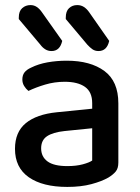

<svg xmlns="http://www.w3.org/2000/svg" viewBox="-20 -721 551 756"><path d="M54 -646V-652Q54 -677 67.5 -689Q81 -701 100 -701Q114 -701 125 -693.5Q136 -686 145 -673L225 -560Q216 -520 183 -520Q169 -520 158 -527Q147 -534 139 -545ZM239 -646V-652Q239 -677 252 -689Q265 -701 284 -701Q299 -701 310.5 -693.5Q322 -686 331 -673L410 -560Q401 -520 368 -520Q354 -520 344 -527Q334 -534 324 -545ZM245 -67Q280 -67 306 -74Q332 -81 343 -89V-216L234 -205Q188 -200 165 -184.5Q142 -169 142 -137Q142 -104 167 -85.5Q192 -67 245 -67ZM243 -482Q336 -482 391 -441.5Q446 -401 446 -314V-81Q446 -58 435.5 -45.5Q425 -33 407 -22Q381 -7 340 4Q299 15 245 15Q148 15 93.5 -23Q39 -61 39 -135Q39 -201 81.5 -236Q124 -271 204 -279L343 -293V-315Q343 -359 314.5 -379Q286 -399 235 -399Q195 -399 158 -388Q121 -377 92 -363Q82 -371 75 -382.5Q68 -394 68 -408Q68 -425 76.5 -436Q85 -447 103 -455Q131 -469 167 -475.5Q203 -482 243 -482Z"/></svg>

Font: Baloo Thambi 2 Medium
Style: Regular
Weight: 500
Designer: Aadarsh Rajan and Ek Type
Foundry: Ek Type
Version: Version 1.640;hotconv 1.0.111;makeotfexe 2.5.65597; ttfautoh